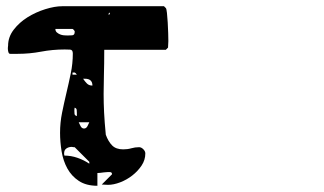

<svg xmlns="http://www.w3.org/2000/svg" viewBox="-20 -573 1040 617"><path d="M513 -547Q515 -545 516.5 -531.5Q518 -518 519 -500.5Q520 -483 520.5 -466.5Q521 -450 521 -441L520 -420L513 -413H315Q315 -367 314 -334Q313 -301 313 -271.5Q313 -242 314.5 -211.5Q316 -181 320 -140Q328 -118 340.5 -105.5Q353 -93 376 -93Q390 -93 402 -96.5Q414 -100 427 -100Q434 -100 440.5 -93.5Q447 -87 447 -80Q447 -59 435 -41Q423 -23 405 -9Q387 5 366 13Q345 21 327 21L307 20L340 -13Q340 -20 333 -20Q331 -20 325.5 -20Q320 -20 313.5 -19Q307 -18 301.5 -17.5Q296 -17 293 -17V24Q257 24 233.5 8.5Q210 -7 196.5 -31.5Q183 -56 178 -86.5Q173 -117 173 -146Q173 -179 179.5 -211Q186 -243 193.5 -274.5Q201 -306 207.5 -337.5Q214 -369 214 -401Q214 -413 205.5 -413.5Q197 -414 188 -414Q149 -414 112 -407Q75 -400 37 -400H13Q9 -400 7.5 -404Q6 -408 5.5 -413Q5 -418 5.5 -422Q6 -426 6 -426Q6 -454 24 -477.5Q42 -501 68.5 -517.5Q95 -534 125.5 -543.5Q156 -553 180 -553H507ZM333 -533 327 -527H333ZM220 -473Q219 -475 216.5 -477.5Q214 -480 213 -480H158Q158 -473 162.5 -469Q167 -465 173 -462.5Q179 -460 185.5 -459.5Q192 -459 197 -459Q203 -459 211.5 -459.5Q220 -460 220 -470ZM227 -333Q223 -339 220 -340H213V-333ZM247 -320Q253 -311 259.5 -304.5Q266 -298 277 -298Q277 -320 253 -320ZM227 -210Q227 -214 226.5 -219.5Q226 -225 220 -227Q219 -224 219 -217Q219 -212 219.5 -207Q220 -202 227 -200ZM233 -180Q235 -175 239 -167.5Q243 -160 250 -160Q257 -160 261 -167.5Q265 -175 267 -180ZM267 -53 220 -100H217Q215 -100 213.5 -100.5Q212 -101 211 -101Q201 -101 193.5 -96Q186 -91 186 -80Q186 -76 187 -73Q208 -73 228.5 -66Q249 -59 267 -47Z"/></svg>

Font: Genkaimincho
Style: Regular
Weight: 800
Designer: Dr. Ken Lunde (project architect, glyph set definition & overall production); Masataka HATTORI \u670D \u90E8 \u6B63 \u8C
Foundry: Adobe Systems Incorporated
Version: Version 1.00